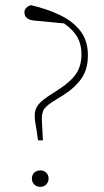

<svg xmlns="http://www.w3.org/2000/svg" viewBox="-20 -716 403 747"><path d="M137 11Q122 11 113 1.5Q104 -8 104 -21Q104 -35 113 -44Q122 -53 137 -53Q151 -53 160 -44Q169 -35 169 -21Q169 -8 160 1.5Q151 11 137 11ZM322 -501Q322 -446 296.5 -410Q271 -374 225 -345L199 -329Q165 -309 153 -293.5Q141 -278 143 -245L147 -170H128L123 -205Q119 -228 117 -241Q115 -254 115 -267Q115 -292 130 -310Q145 -328 185 -353L207 -367Q255 -398 276 -429Q297 -460 297 -505Q297 -543 281 -571.5Q265 -600 229 -625L113 -636Q93 -638 84 -646.5Q75 -655 75 -668Q75 -679 82.5 -686Q90 -693 100 -696Q165 -681 215 -656.5Q265 -632 293.5 -594.5Q322 -557 322 -501Z"/></svg>

Font: Source Serif 4 SmText ExtraLight
Style: Regular
Weight: 200
Designer: Frank Grießhammer
Foundry: Adobe
Version: Version 4.005;hotconv 1.1.0;makeotfexe 2.6.0